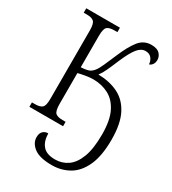

<svg xmlns="http://www.w3.org/2000/svg" viewBox="-227 -839 1080 1205"><g transform="rotate(30 313.0 -236.5)"><path d="M343 247Q255 247 214 216Q173 185 173 142Q173 114 187.5 99.5Q202 85 225 85Q226 142 253.5 174Q281 206 343 206Q393 206 433 178.5Q473 151 497 89Q521 27 521 -78Q521 -179 491.5 -238.5Q462 -298 412 -324Q362 -350 302 -350Q275 -350 244 -344.5Q213 -339 194 -334V-112Q194 -59 209.5 -45.5Q225 -32 260 -32H283V0H39V-32H62Q96 -32 112 -45Q128 -58 128 -108V-605Q128 -655 112 -668.5Q96 -682 63 -682H39V-714H283V-682H260Q225 -682 209.5 -668.5Q194 -655 194 -603V-376Q238 -379 254.5 -387Q271 -395 284 -412Q296 -426 313 -464Q330 -502 353 -556Q385 -632 419.5 -676Q454 -720 509 -720Q551 -720 569.5 -700.5Q588 -681 588 -656Q588 -636 578.5 -622.5Q569 -609 556 -606Q554 -633 539 -650.5Q524 -668 496 -668Q465 -668 439 -636Q413 -604 382 -532Q360 -479 344.5 -446Q329 -413 313 -392Q393 -391 455.5 -361Q518 -331 553.5 -262.5Q589 -194 589 -79Q589 39 556 111Q523 183 467 215Q411 247 343 247Z"/></g></svg>

Font: Noto Serif SemiCondensed Light
Style: Regular
Weight: 300
Width: 4
Designer: Monotype Design Team
Foundry: Monotype Imaging Inc.
Version: Version 2.013